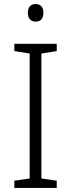

<svg xmlns="http://www.w3.org/2000/svg" viewBox="-20 -982 351 951"><path d="M156 -962C132 -962 118 -946 118 -919C118 -891 132 -875 156 -875C182 -875 195 -891 195 -919C195 -946 182 -962 156 -962ZM261 -51V-87L185 -98V-717L261 -729V-765H51V-729L127 -717V-98L51 -87V-51Z"/></svg>

Font: Noto Sans Tamil UI Light
Style: Regular
Weight: 300
Designer: Jelle Bosma - Monotype Design Team
Foundry: Monotype Imaging Inc.
Version: Version 2.004